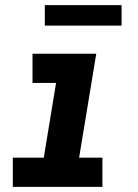

<svg xmlns="http://www.w3.org/2000/svg" viewBox="-20 -730 540 750"><path d="M30 0V-114H151L199 -406H107V-520H356L289 -114H380V0ZM155 -630V-710H455V-630Z"/></svg>

Font: Iosevka SS04 Heavy Oblique
Style: Regular
Weight: 900
Italic angle: -9°
Monospace: yes
Designer: Belleve Invis
Foundry: Belleve Invis
Version: Version 19.0.0; ttfautohint (v1.8.4)